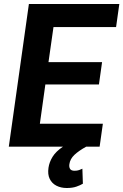

<svg xmlns="http://www.w3.org/2000/svg" viewBox="-20 -731 615 957"><path d="M409.7 0Q372.6 20.5 350.8 41Q329.1 61.5 325.7 87.9Q323.7 101.6 329.3 110.8Q335 120.1 351.6 120.1Q364.7 120.1 374.3 116.7Q383.8 113.3 390.6 109.9L393.1 184.6Q380.4 192.4 360.8 199.2Q341.3 206.1 312.5 206.1Q283.7 206.1 261.2 194.6Q238.8 183.1 227.8 160.6Q216.8 138.2 221.7 105Q225.6 77.6 241.9 50.8Q258.3 23.9 293.9 0H23.9L124 -710.9H574.7L558.6 -596.2H246.6L221.7 -421.4H488.8L473.1 -310.1H206.1L178.7 -114.3H492.7L476.6 0Z"/></svg>

Font: Robert Sans ExtraBold
Style: Italic
Weight: 800
Italic angle: -8°
Designer: Christian Robertson (extended by Adam Twardoch)
Foundry: Google
Version: Version 12.135;April 2, 2019;FontCreator 11.5.0.2425 64-bit;